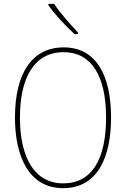

<svg xmlns="http://www.w3.org/2000/svg" viewBox="-20 -971 657 1001"><path d="M262 -951H232V-944C266 -896 324 -833 369 -793H387V-801C346 -845 295 -901 262 -951ZM559 -358C559 -579 481 -724 312 -724C148 -724 58 -590 58 -358C58 -160 128 10 309 10C491 10 559 -155 559 -358ZM84 -358C84 -566 158 -699 312 -699C456 -699 533 -576 533 -358C533 -144 461 -15 310 -15C160 -15 84 -149 84 -358Z"/></svg>

Font: Noto Sans Oriya Cond Thin
Style: Regular
Weight: 100
Width: 3
Designer: Amélie Bonet and Sol Matas
Foundry: Google LLC
Version: Version 2.006